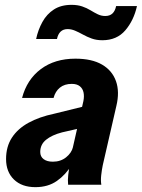

<svg xmlns="http://www.w3.org/2000/svg" viewBox="-20 -762 585 792"><path d="M261 0Q259 -19 261.5 -40.5Q264 -62 269 -90H266L324 -345Q328 -365 324.5 -381Q321 -397 309 -406.5Q297 -416 276 -416Q246 -416 227 -400.5Q208 -385 201 -358H71Q91 -434 148.5 -477Q206 -520 291 -520Q359 -520 401 -495.5Q443 -471 458.5 -427Q474 -383 460 -325L404 -81Q400 -62 397.5 -39.5Q395 -17 398 0ZM126 10Q70 10 37.5 -21.5Q5 -53 5 -106Q5 -157 29 -194Q53 -231 97.5 -255.5Q142 -280 204 -293L350 -329L328 -237L236 -216Q194 -205 170 -185.5Q146 -166 146 -135Q146 -116 160 -105.5Q174 -95 198 -95Q230 -95 252.5 -113Q275 -131 281 -155L276 -82Q251 -41 214.5 -15.5Q178 10 126 10ZM402 -596Q378 -596 358.5 -603Q339 -610 322 -619.5Q305 -629 289.5 -635.5Q274 -642 259 -642Q241 -642 230 -631.5Q219 -621 215 -601H129Q137 -639 155 -671.5Q173 -704 202.5 -723Q232 -742 275 -742Q300 -742 319 -735.5Q338 -729 353.5 -719.5Q369 -710 383.5 -703Q398 -696 414 -696Q433 -696 444 -706.5Q455 -717 459 -737H545Q532 -678 497 -637Q462 -596 402 -596Z"/></svg>

Font: Instrument Sans SemiCondensed
Style: Bold Italic
Weight: 700
Width: 4
Italic angle: -13°
Designer: Rodrigo Fuenzalida
Foundry: fragTYPE
Version: Version 1.000;gftools[0.9.28]